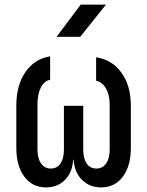

<svg xmlns="http://www.w3.org/2000/svg" viewBox="-20 -805 640 835"><path d="M180 10Q121 10 86 -36.5Q51 -83 51 -162V-346Q51 -434 90.5 -491.5Q130 -549 198 -560V-458Q172 -453 157.5 -424Q143 -395 143 -351V-155Q143 -116 158.5 -94Q174 -72 201 -72Q228 -72 243 -94Q258 -116 258 -155V-345H342V-155Q342 -116 357 -94Q372 -72 399 -72Q426 -72 441.5 -94Q457 -116 457 -155V-351Q457 -392 441 -420Q425 -448 398 -454V-556Q468 -545 508.5 -488.5Q549 -432 549 -346V-162Q549 -83 514 -36.5Q479 10 420 10Q370 10 337 -22.5Q304 -55 300 -110H298Q295 -55 262.5 -22.5Q230 10 180 10ZM226 -645 331 -785H441L329 -645Z"/></svg>

Font: JetBrainsMono NFM Medium
Style: Regular
Weight: 500
Monospace: yes
Designer: Philipp Nurullin, Konstantin Bulenkov
Foundry: JetBrains
Version: Version 2.304; ttfautohint (v1.8.4.7-5d5b);Nerd Fonts 3.3.0